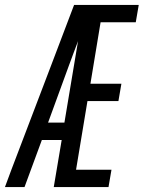

<svg xmlns="http://www.w3.org/2000/svg" viewBox="-43 -755 580 775"><path d="M-23 0 3 -70 163 -490 256 -735H517L505 -665H363L322 -417H447L435 -347H310L264 -70H407L395 0H174L206 -190H126L56 0ZM151 -260H217L272 -589Q263 -565 253.5 -540Q244 -515 235 -490Z"/></svg>

Font: Iosevka SS04 Oblique
Style: Regular
Weight: 400
Italic angle: -9°
Monospace: yes
Designer: Belleve Invis
Foundry: Belleve Invis
Version: Version 19.0.0; ttfautohint (v1.8.4)